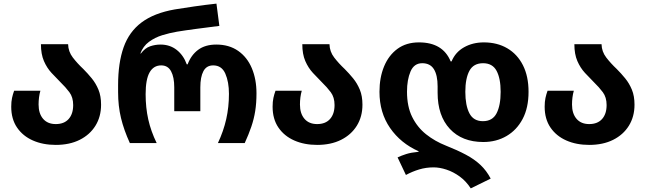

<svg xmlns="http://www.w3.org/2000/svg" viewBox="-20 -790 3570 1060"><path d="M288 10Q217 10 161.5 -14.5Q106 -39 74 -86Q42 -133 42 -201Q42 -229 46.5 -249.5Q51 -270 58 -289H203Q198 -272 195.5 -252.5Q193 -233 193 -213Q193 -163 218 -134Q243 -105 288 -105Q334 -105 359 -133Q384 -161 384 -210Q384 -253 363 -281Q342 -309 314 -336Q290 -360 264.5 -387.5Q239 -415 222.5 -453Q206 -491 206 -546H356Q357 -505 382 -472.5Q407 -440 440 -409Q464 -385 486.5 -357.5Q509 -330 523.5 -295Q538 -260 538 -212Q538 -146 507 -96Q476 -46 420 -18Q364 10 288 10Z M697 0Q664 -72 648 -138.5Q632 -205 632 -281V-320Q632 -443 662.5 -529Q693 -615 762 -666.5Q831 -718 945 -738Q994 -746 1052.5 -754.5Q1111 -763 1175 -770L1191 -647Q1127 -639 1063 -630.5Q999 -622 957 -615Q916 -608 875.5 -595.5Q835 -583 802.5 -559Q770 -535 755 -495H758Q781 -525 809 -534.5Q837 -544 866 -544Q918 -544 955.5 -514.5Q993 -485 1011 -435H1016Q1035 -486 1074 -515Q1113 -544 1174 -544Q1245 -544 1295 -509Q1345 -474 1370.5 -413Q1396 -352 1396 -275Q1396 -221 1389 -177Q1382 -133 1367.5 -90.5Q1353 -48 1331 0H1183Q1214 -66 1229 -132.5Q1244 -199 1244 -272Q1244 -338 1224 -383.5Q1204 -429 1157 -429Q1120 -429 1103 -397Q1086 -365 1086 -308V-176H942V-308Q942 -364 924.5 -396.5Q907 -429 870 -429Q828 -429 806 -390.5Q784 -352 784 -270Q784 -196 798.5 -131Q813 -66 845 0Z M1731 10Q1660 10 1604.5 -14.5Q1549 -39 1517 -86Q1485 -133 1485 -201Q1485 -229 1489.5 -249.5Q1494 -270 1501 -289H1646Q1641 -272 1638.5 -252.5Q1636 -233 1636 -213Q1636 -163 1661 -134Q1686 -105 1731 -105Q1777 -105 1802 -133Q1827 -161 1827 -210Q1827 -253 1806 -281Q1785 -309 1757 -336Q1733 -360 1707.5 -387.5Q1682 -415 1665.5 -453Q1649 -491 1649 -546H1799Q1800 -505 1825 -472.5Q1850 -440 1883 -409Q1907 -385 1929.5 -357.5Q1952 -330 1966.5 -295Q1981 -260 1981 -212Q1981 -146 1950 -96Q1919 -46 1863 -18Q1807 10 1731 10Z M2579 250Q2553 210 2518 184.5Q2483 159 2445 146.5Q2407 134 2374 134Q2332 134 2294 145.5Q2256 157 2221 176L2175 79Q2196 69 2222.5 60.5Q2249 52 2291 48V45Q2192 1 2133.5 -83.5Q2075 -168 2075 -283Q2075 -362 2100.5 -423.5Q2126 -485 2174.5 -520.5Q2223 -556 2293 -556Q2425 -556 2468 -451H2473Q2494 -502 2542 -529Q2590 -556 2651 -556Q2725 -556 2780.5 -523.5Q2836 -491 2867 -430Q2898 -369 2898 -283Q2898 -195 2865.5 -133.5Q2833 -72 2776.5 -39Q2720 -6 2648 -6Q2531 -6 2463.5 -78.5Q2396 -151 2396 -278V-313Q2396 -375 2375.5 -408Q2355 -441 2311 -441Q2266 -441 2246.5 -395.5Q2227 -350 2227 -284Q2227 -202 2255.5 -144.5Q2284 -87 2332.5 -48.5Q2381 -10 2442 14Q2505 39 2552 64Q2599 89 2632.5 120.5Q2666 152 2689 196ZM2646 -121Q2699 -121 2721.5 -164.5Q2744 -208 2744 -283Q2744 -357 2721.5 -399Q2699 -441 2647 -441Q2594 -441 2571.5 -399Q2549 -357 2549 -283Q2549 -208 2571.5 -164.5Q2594 -121 2646 -121Z M3233 10Q3162 10 3106.5 -14.5Q3051 -39 3019 -86Q2987 -133 2987 -201Q2987 -229 2991.5 -249.5Q2996 -270 3003 -289H3148Q3143 -272 3140.5 -252.5Q3138 -233 3138 -213Q3138 -163 3163 -134Q3188 -105 3233 -105Q3279 -105 3304 -133Q3329 -161 3329 -210Q3329 -253 3308 -281Q3287 -309 3259 -336Q3235 -360 3209.5 -387.5Q3184 -415 3167.5 -453Q3151 -491 3151 -546H3301Q3302 -505 3327 -472.5Q3352 -440 3385 -409Q3409 -385 3431.5 -357.5Q3454 -330 3468.5 -295Q3483 -260 3483 -212Q3483 -146 3452 -96Q3421 -46 3365 -18Q3309 10 3233 10Z"/></svg>

Font: Noto Sans Georgian Bold
Style: Regular
Weight: 700
Designer: Monotype Design Team, Akaki Razmadze
Foundry: Google LLC
Version: Version 2.005; ttfautohint (v1.8.4.7-5d5b)